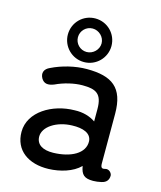

<svg xmlns="http://www.w3.org/2000/svg" viewBox="-111 -813 757 902"><g transform="rotate(15 267.5 -362.0)"><path d="M211 8C267 6 326 -11 362 -47C369 -6 384 8 427 8C440 8 454 6 467 3C491 -2 501 -17 501 -37C501 -48 487 -67 467 -61C453 -57 446 -61 446 -82V-323C446 -451 386 -492 264 -492C206 -492 144 -476 95 -452C67 -440 60 -418 73 -395C86 -373 106 -371 134 -382C174 -401 223 -413 264 -413C329 -413 360 -398 360 -323V-263C334 -281 299 -292 258 -290C151 -289 43 -226 43 -128C43 -38 113 11 211 8ZM129 -127C128 -176 191 -216 265 -218C319 -220 358 -205 361 -168C364 -107 296 -73 212 -71C161 -70 130 -89 129 -127ZM135 -626C135 -568 182 -520 241 -520C300 -520 347 -568 347 -626C347 -685 300 -732 241 -732C182 -732 135 -685 135 -626ZM184 -626C184 -657 209 -683 241 -683C272 -683 299 -657 299 -626C299 -595 272 -569 241 -569C209 -569 184 -595 184 -626Z"/></g></svg>

Font: 寒蝉半圆体
Style: Regular
Weight: 400
Designer: Yoshimichi Ohira & Warren
Foundry: ChillType
Version: Version 1.800;Glyphs 3.1.1 (3135)